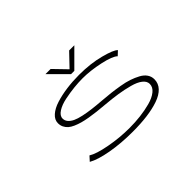

<svg xmlns="http://www.w3.org/2000/svg" viewBox="-117 -973 1283 1283"><g transform="rotate(-45 525.0 -331.5)"><path d="M662 -674 541 -553H510L389 -674H438L526 -583L613 -674ZM529 11Q418.5 11 325.2 -5.8Q232 -22.5 184 -50L213 -82Q252.5 -57 346 -39.5Q439.5 -22 532 -22Q585.5 -22 636.2 -28Q687 -34 733.2 -46.5Q779.5 -59 807.8 -81.8Q836 -104.5 836 -135Q836 -161 810.2 -181.2Q784.5 -201.5 737.2 -214.2Q690 -227 639.8 -234.8Q589.5 -242.5 525 -248Q484 -251.5 453.2 -255Q422.5 -258.5 388.5 -264.2Q354.5 -270 330.5 -276.8Q306.5 -283.5 283.5 -293.5Q260.5 -303.5 246.5 -316Q232.5 -328.5 224.2 -345.5Q216 -362.5 216 -383Q216 -415.5 244.8 -441Q273.5 -466.5 321.2 -481.5Q369 -496.5 425.8 -504.2Q482.5 -512 544 -512Q651.5 -512 738.5 -489.2Q825.5 -466.5 845 -445L815 -417Q791 -441.5 704.5 -460.2Q618 -479 544 -479Q507 -479 463.2 -474.5Q419.5 -470 371.5 -460.2Q323.5 -450.5 291.8 -430.2Q260 -410 260 -383Q260 -363 273.5 -347.5Q287 -332 309.2 -321.5Q331.5 -311 367.5 -303.2Q403.5 -295.5 441.2 -290.8Q479 -286 531 -282Q575.5 -278.5 610.2 -274.5Q645 -270.5 688.2 -263.2Q731.5 -256 763 -245.2Q794.5 -234.5 822.5 -219.5Q850.5 -204.5 865.2 -183Q880 -161.5 880 -135Q880 -96 853 -67.2Q826 -38.5 777.2 -21.8Q728.5 -5 666.8 3Q605 11 529 11Z"/></g></svg>

Font: League Mono Extended Thin
Style: Regular
Weight: 100
Width: 9
Designer: Tyler Finck
Foundry: The League of Moveable Type / Tyler Finck
Version: Version 2.210